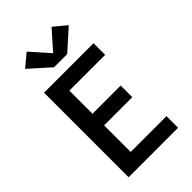

<svg xmlns="http://www.w3.org/2000/svg" viewBox="-290 -1085 1180 1180"><g transform="rotate(-45 300.0 -494.5)"><path d="M89 0V-735H519V-634H208V-433H453V-332H208V-101H519V0ZM243 -802 110 -921 192 -989 300 -867 408 -989 490 -921 357 -802Z"/></g></svg>

Font: Zed Sans Extended
Style: Bold
Weight: 700
Width: 7
Designer: Belleve Invis
Foundry: Belleve Invis
Version: Version 1.0.0; ttfautohint (v1.8.4)